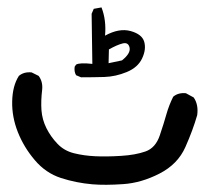

<svg xmlns="http://www.w3.org/2000/svg" viewBox="-20 -332 566 531"><path d="M235.4 177.7Q190.4 173.8 148.4 160.2Q106.4 146.5 76.2 110.8Q45.9 75.2 29.3 33.2Q12.7 -8.8 13.7 -51.8Q14.6 -94.7 32.2 -122.1Q45.9 -133.8 67.4 -131.8L86.9 -122.1Q98.6 -106.4 96.7 -85Q92.8 -52.7 94.7 -26.9Q96.7 -1 108.4 22.5Q120.1 45.9 138.7 65.4Q157.2 85 184.6 91.8Q211.9 98.6 243.2 100.1Q274.4 101.6 314.5 99.1Q354.5 96.7 382.3 86.9Q410.2 77.1 421.9 42.5Q433.6 7.8 440.4 -16.6Q447.3 -41 459 -64.5Q472.7 -76.2 494.1 -74.2L515.6 -62.5Q529.3 -43 525.4 -13.7Q513.7 27.3 492.7 74.7Q471.7 122.1 421.4 147.9Q371.1 173.8 320.8 177.2Q270.5 180.7 235.4 177.7ZM204.1 -118.2 190.4 -124Q184.6 -133.8 186.5 -147.5L190.4 -153.3Q200.2 -159.2 235.4 -155.3L233.4 -293.9L239.3 -307.6L260.7 -311.5Q274.4 -276.4 270.5 -233.4Q309.6 -254.9 341.3 -246.1Q373 -237.3 378.9 -216.3Q384.8 -195.3 373 -170.4Q361.3 -145.5 330.6 -132.8Q299.8 -120.1 268.6 -119.1Q237.3 -118.2 204.1 -118.2ZM317.4 -165Q341.8 -184.6 338.4 -200.2Q335 -215.8 319.3 -211.9Q303.7 -208 281.2 -195.3L280.3 -157.2Z"/></svg>

Font: JasonHandwriting2
Style: Regular
Weight: 400
Version: Version 1.05.10